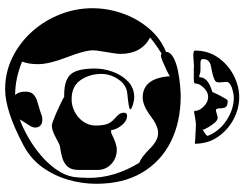

<svg xmlns="http://www.w3.org/2000/svg" viewBox="-122 -817 952 748"><g transform="rotate(90 354.0 -443.0)"><path d="M359 -899Q402 -899 443.5 -877.5Q485 -856 512.5 -817Q540 -778 540 -726Q540 -727 475 -730Q465 -731 451 -729Q437 -727 427 -725Q417 -723 416 -723Q412 -723 412 -726Q412 -744 394.5 -761Q377 -778 358 -778Q339 -778 322 -761Q305 -744 305 -726Q305 -722 285 -722Q259 -722 248 -722Q237 -722 242 -723L198 -720Q177 -720 177 -726Q177 -778 204.5 -817Q232 -856 274 -877.5Q316 -899 359 -899ZM359 -878Q348 -878 328.5 -872.5Q309 -867 302 -858Q299 -855 299 -847Q299 -842 300 -835Q301 -828 301 -822Q301 -810 296 -806Q284 -797 239 -789Q210 -784 210 -757Q210 -748 225 -748H254Q258 -748 262.5 -747Q267 -746 273 -744Q281 -742 281 -745Q281 -778 338 -794Q342 -802 345.5 -810Q349 -818 353 -825Q361 -839 365 -846.5Q369 -854 374 -854Q388 -854 395 -848.5Q402 -843 402 -824Q402 -810 408 -808Q413 -808 423.5 -811.5Q434 -815 439 -815Q448 -815 458 -803.5Q468 -792 476 -778Q484 -764 486 -757Q494 -762 501.5 -767Q509 -772 509 -776V-777Q491 -822 448 -850Q405 -878 359 -878ZM328 13Q261 13 203.5 -15.5Q146 -44 103 -92Q60 -140 36 -201Q12 -262 12 -327Q12 -385 31.5 -442Q51 -499 89 -545Q127 -591 182 -614Q183 -631 204 -642.5Q225 -654 254.5 -660Q284 -666 312 -668.5Q340 -671 353 -671Q455 -671 532 -632.5Q609 -594 652.5 -520.5Q696 -447 696 -342Q696 -286 680 -231.5Q664 -177 631.5 -132Q599 -87 547 -59Q412 13 328 13ZM350 -26Q337 -40 337 -65Q337 -87 347.5 -97Q358 -107 374.5 -112Q391 -117 408 -122Q410 -123 414.5 -124Q419 -125 426 -128Q435 -132 444 -132Q477 -132 477 -103Q477 -93 464 -74Q456 -62 451.5 -54.5Q447 -47 445 -44Q476 -55 512.5 -75.5Q549 -96 582.5 -124Q616 -152 639.5 -185Q663 -218 669 -252Q671 -266 672 -282Q673 -298 673 -315Q673 -413 614 -510Q594 -516 558 -552Q527 -583 498 -583Q470 -583 431 -553Q391 -523 360 -523Q284 -523 277 -629Q274 -626 256.5 -617.5Q239 -609 221 -601.5Q203 -594 197 -594Q194 -594 188 -596Q177 -589 161.5 -578.5Q146 -568 126 -552Q190 -518 190 -436Q190 -426 186.5 -404Q183 -382 179.5 -360.5Q176 -339 176 -330Q176 -297 203 -228Q230 -158 230 -115Q230 -79 220 -53Q286 -26 350 -26ZM468 -169Q464 -169 448 -175Q432 -181 412 -190Q392 -199 376.5 -206.5Q361 -214 358 -217H350Q287 -217 266 -247Q247 -273 247 -338Q247 -371 259.5 -406Q272 -441 297 -465.5Q322 -490 360 -490Q366 -490 377 -487.5Q388 -485 397 -481.5Q406 -478 406 -474Q406 -469 345 -463Q311 -460 289.5 -428.5Q268 -397 268 -362Q268 -316 292 -281Q316 -246 367 -246Q393 -246 416.5 -258.5Q440 -271 454.5 -292.5Q469 -314 469 -339Q469 -371 462 -387.5Q455 -404 432 -423Q419 -435 419 -450Q419 -462 431 -462Q451 -462 467.5 -442Q484 -422 487 -400H496Q498 -400 509 -405.5Q520 -411 535.5 -416.5Q551 -422 563 -422Q596 -422 619 -400.5Q642 -379 642 -347V-272Q642 -245 629 -230.5Q616 -216 596 -210Q576 -204 553 -201Q545 -200 530.5 -192Q516 -184 499.5 -176.5Q483 -169 468 -169Z"/></g></svg>

Font: Moo Lah Lah
Style: Regular
Weight: 400
Designer: Robert E. Leuschke
Foundry: Robert E. Leuschke
Version: Version 1.010; ttfautohint (v1.8.3)